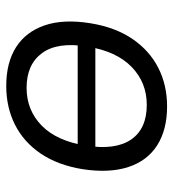

<svg xmlns="http://www.w3.org/2000/svg" viewBox="10 -562 560 621"><g transform="rotate(-90 290.5 -251.0)"><path d="M257.1 8.9Q182 8.9 131.7 -23Q81.5 -54.9 61.4 -116.1Q41.2 -177.3 54.2 -263.8Q67.2 -344.2 104.6 -399.5Q142 -454.8 198.1 -483Q254.1 -511.3 323.4 -511.3Q399.5 -511.3 449.3 -479.3Q499 -447.4 519.7 -386.5Q540.3 -325.5 526.3 -239.1Q513.3 -158.6 475.7 -103.3Q438 -48.1 382.2 -19.6Q326.4 8.9 257.1 8.9ZM262.5 -56.8Q335 -56.8 385.4 -106.1Q435.9 -155.3 451 -249.5Q466.6 -345.2 429.8 -395.4Q393.1 -445.5 317.5 -445.5Q245 -445.5 195.1 -396.5Q145.2 -347.5 130.5 -253.3Q115.4 -158.6 150 -107.7Q184.6 -56.8 262.5 -56.8ZM96.1 -223.1 104.4 -280.2H486.4L478.1 -223.1Z"/></g></svg>

Font: Mulish ExtraLight
Style: Italic
Weight: 200
Italic angle: -9°
Designer: Vernon Adams
Foundry: Vernon Adams
Version: Version 3.603